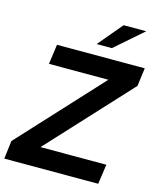

<svg xmlns="http://www.w3.org/2000/svg" viewBox="-137 -992 895 1083"><g transform="rotate(15 310.0 -450.5)"><path d="M-7 0H541.5L558 -115.5H173.5L612.5 -590.5L626.5 -697H114L98 -581.5H445L6 -106ZM329 -759H418L580.5 -901H448.5Z"/></g></svg>

Font: HK Grotesk
Style: Bold Italic
Weight: 700
Italic angle: -16°
Designer: Alfredo Marco Pradil
Foundry: Hanken Design Co.
Version: Version 3.001;FEAKit 1.0